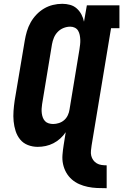

<svg xmlns="http://www.w3.org/2000/svg" viewBox="-20 -763 647 1008"><path d="M540 225H539Q514 225 489.5 224Q465 223 441 218Q417 213 395.5 203.5Q374 194 356.5 178.5Q339 163 327.5 142.5Q316 122 311 98.5Q306 75 308 50Q310 25 314 0L325 -69Q313 -51 296.5 -36Q280 -21 260.5 -11Q241 -1 220 3.5Q199 8 178 8Q151 8 126.5 -1.5Q102 -11 86 -30.5Q70 -50 62 -75Q54 -100 51.5 -126.5Q49 -153 51 -180.5Q53 -208 57 -235L110 -550Q114 -574 121 -598Q128 -622 140.5 -644.5Q153 -667 171 -686Q189 -705 211 -718Q233 -731 257.5 -737Q282 -743 307 -743Q328 -743 348 -737.5Q368 -732 383 -718.5Q398 -705 407.5 -687Q417 -669 421 -649L436 -735H607V-615H563L461 0Q459 14 457.5 28Q456 42 459 54.5Q462 67 469.5 77.5Q477 88 488 94.5Q499 101 512.5 103Q526 105 540 105ZM259 -112Q274 -112 289.5 -117Q305 -122 317 -132.5Q329 -143 336 -158Q343 -173 345 -188L397 -503Q399 -516 400.5 -529Q402 -542 401.5 -554.5Q401 -567 398.5 -579.5Q396 -592 390 -602Q384 -612 373 -617.5Q362 -623 349 -623Q331 -623 313.5 -616Q296 -609 283 -595.5Q270 -582 263 -565Q256 -548 253 -531L201 -216Q199 -204 198.5 -191.5Q198 -179 199.5 -167.5Q201 -156 205 -145.5Q209 -135 216.5 -127Q224 -119 235.5 -115.5Q247 -112 259 -112Z"/></svg>

Font: Iosevka Etoile Heavy Oblique
Style: Regular
Weight: 900
Italic angle: -9°
Designer: Belleve Invis
Foundry: Belleve Invis
Version: Version 15.5.2; ttfautohint (v1.8.4)